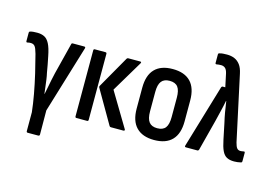

<svg xmlns="http://www.w3.org/2000/svg" viewBox="-111 -914 1871 1323"><g transform="rotate(15 825.0 -253.0)"><path d="M171 185Q162 185 162 175V41Q156 -16 143.5 -84.5Q131 -153 114.5 -223.5Q98 -294 82 -354Q71 -394 60.5 -406Q50 -418 32 -418Q26 -418 20 -417.5Q14 -417 8 -415Q3 -414 1 -416.5Q-1 -419 -1 -424V-482Q-1 -491 7 -493Q17 -496 30 -497Q43 -498 57 -498Q86 -498 107.5 -487.5Q129 -477 144.5 -447.5Q160 -418 171 -361Q178 -330 182.5 -303Q187 -276 192 -249Q197 -228 200.5 -202.5Q204 -177 207 -151.5Q210 -126 213 -103H214Q219 -126 224 -152.5Q229 -179 234.5 -206.5Q240 -234 246 -259L302 -481Q303 -490 312 -490H393Q399 -490 401 -487Q403 -484 401 -478L255 3L256 175Q256 185 245 185Z M715 0Q707 0 704 -6L568 -241Q562 -250 568 -258L697 -484Q701 -490 707 -490H792Q805 -490 798 -478L665 -255L810 -13Q814 -8 812 -4Q810 0 804 0ZM469 0Q460 0 460 -10V-480Q460 -490 469 -490H545Q554 -490 554 -480V-10Q554 0 545 0Z M1024 8Q941 8 897 -37Q853 -82 853 -171V-319Q853 -408 896.5 -453Q940 -498 1024 -498Q1108 -498 1151.5 -453Q1195 -408 1195 -319V-171Q1195 -82 1151.5 -37Q1108 8 1024 8ZM1024 -76Q1065 -76 1083 -100Q1101 -124 1101 -176V-314Q1101 -366 1083 -390Q1065 -414 1024 -414Q984 -414 965.5 -390Q947 -366 947 -314V-176Q947 -124 965.5 -100Q984 -76 1024 -76Z M1595 8Q1563 8 1542.5 -3Q1522 -14 1509 -41.5Q1496 -69 1486 -119L1463 -230Q1454 -268 1448 -303Q1442 -338 1436 -380H1434Q1426 -338 1417 -302.5Q1408 -267 1399 -228L1342 -8Q1339 0 1332 0H1250Q1239 0 1243 -12L1377 -462Q1380 -470 1387 -470H1405L1385 -564Q1379 -590 1367 -600Q1355 -610 1338 -610Q1321 -610 1306 -607Q1297 -606 1297 -615V-675Q1297 -684 1304 -685Q1316 -689 1330 -690Q1344 -691 1359 -691Q1389 -691 1412.5 -681Q1436 -671 1453 -648.5Q1470 -626 1478 -587L1578 -123Q1585 -95 1594 -84Q1603 -73 1619 -73Q1627 -73 1642 -76Q1651 -78 1651 -68V-9Q1651 0 1644 2Q1632 5 1619 6.5Q1606 8 1595 8Z"/></g></svg>

Font: Sofia Sans Condensed SemiBold
Style: Regular
Weight: 600
Designer: Botio Nikoltchev, Ani Petrova
Foundry: lettersoup
Version: Version 4.101